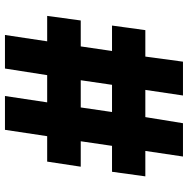

<svg xmlns="http://www.w3.org/2000/svg" viewBox="-12 -728 740 755"><g transform="rotate(90 357.5 -350.0)"><path d="M117 0 142 -166H42L60 -298H162L180 -421H80L98 -552H202L222 -700H355L333 -552H440L464 -700H595L573 -552H673L655 -421H553L535 -298H635L615 -166H515L490 0H357L382 -166H275L249 0ZM295 -298H402L420 -421H313Z"/></g></svg>

Font: Overpass Heavy
Style: Regular
Weight: 900
Designer: Delve Withrington, Thomas Jockin
Foundry: Delve Fonts
Version: Version 3.000;DELV;Overpass